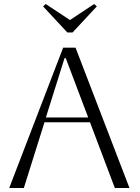

<svg xmlns="http://www.w3.org/2000/svg" viewBox="-20 -938 698 958"><path d="M26 0 295 -700H357L626 0H553L429 -328H202L99 0ZM302 -648 209 -352H420L308 -648ZM316 -776 195 -906 208 -918 329 -838 450 -918 463 -906 342 -776Z"/></svg>

Font: Aboreto
Style: Regular
Weight: 400
Designer: Dominik Jáger
Foundry: Dominik Jáger
Version: Version 1.001; ttfautohint (v1.8.4.7-5d5b)